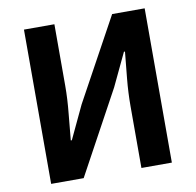

<svg xmlns="http://www.w3.org/2000/svg" viewBox="-82 -824 924 907"><g transform="rotate(-10 380.5 -370.0)"><path d="M91 -740H237V-445Q237 -382 230 -313Q223 -244 218 -186H223L298 -345L514 -740H670V0H524V-297Q524 -361 530.5 -428Q537 -495 543 -555H538L463 -397L247 0H91Z"/></g></svg>

Font: SpoqaHanSansJP-Bold
Style: Regular
Weight: 700
Designer: [Source Han Sans]
Ryoko NISHIZUKA  (kana & ideographs); Paul D. Hunt (Latin, Greek & Cyrillic); Wenlong ZHANG  (bopomofo
Foundry: Spoqa (http://bi.spoqa.com)
Version: Version 1.002.20150607